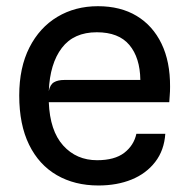

<svg xmlns="http://www.w3.org/2000/svg" viewBox="-20 -576 590 604"><path d="M289.5 7.5Q215 7.5 158.8 -25Q102.5 -57.5 71.5 -120.8Q40.5 -184 40.5 -275.5Q40.5 -363.5 72.5 -426.5Q104.5 -489.5 160.5 -523Q216.5 -556.5 288 -556.5Q359 -556.5 409.8 -526Q460.5 -495.5 488 -438.8Q515.5 -382 515 -303Q515 -287 514 -276.5Q513 -266 512.5 -254.5H133.5Q137 -164.5 178.8 -118.2Q220.5 -72 285.5 -72Q340.5 -72 370.8 -95.2Q401 -118.5 409 -155H500Q496.5 -103 468.2 -66.5Q440 -30 394 -11.2Q348 7.5 289.5 7.5ZM183 -324.5H421.5Q420.5 -394.5 387 -434.5Q353.5 -474.5 284.5 -474.5Q212 -474.5 174.5 -425.2Q137 -376 133.5 -289.5Q137.5 -310 149.8 -317.2Q162 -324.5 183 -324.5Z"/></svg>

Font: Spline Sans
Style: Regular
Weight: 400
Designer: Eben Sorkin, Mirko Velimirovic
Foundry: Sorkin Type
Version: Version 1.001